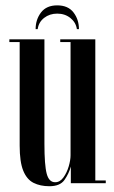

<svg xmlns="http://www.w3.org/2000/svg" viewBox="-20 -666 416 698"><path d="M159.5 11Q126.5 11 102 -1.2Q77.5 -13.5 64.5 -45.5Q51.5 -77.5 51.5 -136.5V-513H14V-523H141.5V-143.5Q141.5 -65.5 149.8 -34.5Q158 -3.5 180.5 -3.5Q198 -3.5 210.5 -20.8Q223 -38 229.8 -61Q236.5 -84 236.5 -101.5V-513H199V-523H326.5V-10H364.5V0H237.5V-60.5Q230.5 -35 214.5 -12Q198.5 11 159.5 11ZM188 -646.5Q227.5 -646.5 247.2 -620.8Q267 -595 267 -560H259.5Q256 -584.5 236 -600.5Q216 -616.5 188 -616.5Q160.5 -616.5 140.5 -601Q120.5 -585.5 117 -560H109.5Q109.5 -595 129.2 -620.8Q149 -646.5 188 -646.5Z"/></svg>

Font: Imbue 100pt Medium
Style: Regular
Weight: 500
Designer: Tyler Finck
Foundry: Etcetera Type Company
Version: Version 1.102; ttfautohint (v1.8.3)